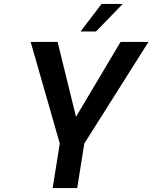

<svg xmlns="http://www.w3.org/2000/svg" viewBox="-20 -950 770 970"><path d="M282 -225 135 -738H271L364 -360L589 -738H730L406 -225L370 0H246ZM493 -930H600L465 -791H387Z"/></svg>

Font: Exo SemiBold
Style: Italic
Weight: 600
Italic angle: -9°
Designer: Natanael Gama
Foundry: Natanael Gama
Version: Version 1.500; ttfautohint (v1.6)